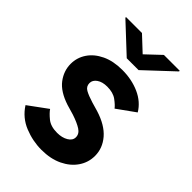

<svg xmlns="http://www.w3.org/2000/svg" viewBox="-224 -844 950 950"><g transform="rotate(45 251.0 -369.5)"><path d="M50.1 -393.1Q50.1 -436.8 74.4 -473Q98.7 -509.2 144.2 -530.9Q189.6 -552.6 252.5 -552.6Q318.9 -552.6 372.9 -528.4Q426.8 -504.3 454.9 -457.7L360.4 -389.9Q350.1 -404.1 324.9 -422.8Q299.7 -441.4 258.2 -441.4Q224.4 -441.4 203.8 -427Q183.2 -412.6 183.2 -391.7Q183.2 -368.3 203.7 -356.7Q224.1 -345.2 261.4 -333.8L307.9 -320.3Q383.2 -296.9 420.5 -253.4Q457.7 -209.9 457.7 -156.2Q457.7 -110.4 432 -72.6Q406.2 -34.8 359.4 -12.3Q312.5 10.3 248.6 10.3Q187.5 10.3 129.3 -13.3Q71 -36.9 36.6 -90.6L136 -163.4Q147 -146.7 172.9 -125.4Q198.9 -104 244 -104Q278.4 -104 302 -118.1Q325.6 -132.1 325.6 -154.5Q325.6 -178.3 302 -193.5Q278.4 -208.8 235.4 -223L183.2 -238.3Q112.6 -261.4 81.3 -302.7Q50.1 -344.1 50.1 -393.1ZM191.8 -750.4 268.8 -678.3 345.2 -750.4H456V-745.7L309.7 -608.7H226.9L80.3 -745.7V-750.4Z"/></g></svg>

Font: Interface
Style: Bold
Weight: 700
Designer: Rasmus Andersson
Foundry: rsms
Version: Version 1.8